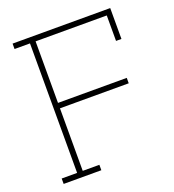

<svg xmlns="http://www.w3.org/2000/svg" viewBox="-129 -800 814 900"><g transform="rotate(-20 278.5 -350.0)"><path d="M223 0V-27H140V-339H483V-366H140V-673H495V-546H522V-700H35V-673H112V-27H35V0Z"/></g></svg>

Font: Josefin Slab Thin Light
Style: Regular
Weight: 300
Version: Version 2.000